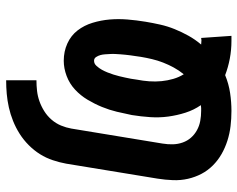

<svg xmlns="http://www.w3.org/2000/svg" viewBox="-96 -688 791 640"><g transform="rotate(-90 300.0 -367.5)"><path d="M484 8Q454 8 425 2.5Q396 -3 370 -13Q341 -1 310.5 3.5Q280 8 251 8Q225 8 200 5Q175 2 151.5 -5.5Q128 -13 107 -25Q86 -37 69 -54Q52 -71 41 -92Q30 -113 24.5 -137Q19 -161 20 -187Q21 -213 25 -238L75 -543Q79 -565 86.5 -587.5Q94 -610 106.5 -630Q119 -650 136.5 -667.5Q154 -685 174.5 -698Q195 -711 217.5 -720Q240 -729 262.5 -734Q285 -739 307.5 -741Q330 -743 353 -743V-642Q335 -642 317.5 -640Q300 -638 283 -632Q266 -626 250 -616Q234 -606 221.5 -591.5Q209 -577 202 -560Q195 -543 192 -526L142 -222Q139 -204 139.5 -187Q140 -170 145.5 -154.5Q151 -139 161.5 -127Q172 -115 186.5 -107Q201 -99 217.5 -96Q234 -93 251 -93Q256 -93 260.5 -93Q265 -93 270 -94Q254 -117 245 -145Q236 -173 232 -202.5Q228 -232 230 -262.5Q232 -293 237 -324Q242 -349 248 -374Q254 -399 264 -423.5Q274 -448 288 -471.5Q302 -495 322 -513.5Q342 -532 367.5 -541.5Q393 -551 418 -551Q449 -551 475.5 -539Q502 -527 519 -505Q536 -483 544.5 -455Q553 -427 555.5 -398Q558 -369 555.5 -338.5Q553 -308 548 -278Q544 -254 538.5 -229.5Q533 -205 523.5 -181.5Q514 -158 501.5 -135.5Q489 -113 472 -93Q476 -93 479 -92.5Q482 -92 486 -92Q488 -92 490 -92.5Q492 -93 494 -93L501 8Q496 8 492 8Q488 8 484 8ZM373 -151Q386 -167 395.5 -184.5Q405 -202 412 -220Q419 -238 423.5 -257Q428 -276 431 -294Q432 -303 433.5 -311.5Q435 -320 436 -328.5Q437 -337 438 -345.5Q439 -354 439.5 -362.5Q440 -371 440.5 -379Q441 -387 440.5 -395.5Q440 -404 439.5 -412.5Q439 -421 437 -428.5Q435 -436 430.5 -443Q426 -450 418 -450Q408 -450 400.5 -441.5Q393 -433 388 -424Q383 -415 379 -405Q375 -395 372 -385.5Q369 -376 366.5 -366Q364 -356 362 -346.5Q360 -337 358 -327Q356 -317 355 -307Q351 -287 349.5 -266Q348 -245 350 -225Q352 -205 357.5 -186Q363 -167 373 -151Z"/></g></svg>

Font: Iosevka SS04 Extended Oblique
Style: Bold
Weight: 700
Width: 7
Italic angle: -9°
Monospace: yes
Designer: Belleve Invis
Foundry: Belleve Invis
Version: Version 19.0.0; ttfautohint (v1.8.4)